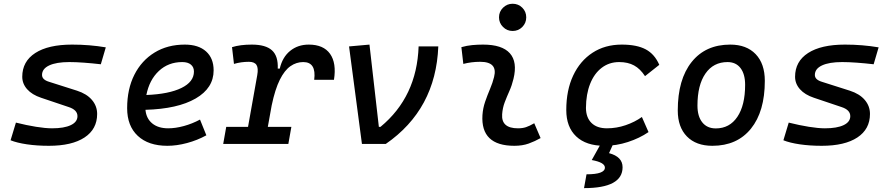

<svg xmlns="http://www.w3.org/2000/svg" viewBox="-20 -764 4728 1019"><path d="M239.7 9.8Q176.3 9.8 123 2Q69.8 -5.9 36.1 -19.5L64.5 -113.3Q121.1 -99.1 171.1 -91.1Q221.2 -83 256.3 -83Q320.3 -83 355.7 -99.9Q391.1 -116.7 391.1 -147.5Q391.1 -180.7 344.7 -195.8L198.2 -245.1Q149.9 -261.2 124 -290.5Q98.1 -319.8 98.1 -356.4Q98.1 -438 167.2 -482.7Q236.3 -527.3 362.8 -527.3Q455.1 -527.3 541.5 -512.7L515.1 -422.9Q469.2 -428.2 425.5 -431.4Q381.8 -434.6 348.1 -434.6Q278.8 -434.6 241 -416.7Q203.1 -398.9 203.1 -366.2Q203.1 -341.3 239.7 -330.1L388.7 -282.7Q440.4 -266.1 468 -233.6Q495.6 -201.2 495.6 -159.2Q495.6 -78.6 428.7 -34.4Q361.8 9.8 239.7 9.8Z M872.6 -83Q911.6 -83 956.1 -95.2Q1000.5 -107.4 1041.5 -129.4L1075.2 -45.9Q1027.3 -19.5 972.7 -4.9Q918 9.8 868.2 9.8Q767.6 9.8 711.2 -43Q654.8 -95.7 654.8 -189.9Q654.8 -291.5 693.1 -367.2Q731.4 -442.9 800.3 -485.1Q869.1 -527.3 960.9 -527.3Q1033.2 -527.3 1073.5 -491.2Q1113.8 -455.1 1113.8 -390.6Q1113.8 -296.4 1018.3 -241.2Q922.9 -186 752 -181.2Q756.3 -134.8 788.1 -108.9Q819.8 -83 872.6 -83ZM756.8 -259.8Q876.5 -264.6 942.9 -297.1Q1009.3 -329.6 1009.3 -384.3Q1009.3 -407.7 993.2 -421.1Q977.1 -434.6 947.3 -434.6Q873.5 -434.6 823 -387.2Q772.5 -339.8 756.8 -259.8Z M1164.6 0 1180.7 -90.8H1296.4L1345.2 -364.7Q1352.1 -402.3 1341.3 -419.2Q1330.6 -436 1300.8 -436Q1259.8 -436 1221.7 -424.8L1211.4 -513.7Q1254.4 -527.3 1316.4 -527.3Q1390.1 -527.3 1423.6 -496.8Q1457 -466.3 1454.1 -399.9H1464.8Q1479 -460.9 1520 -494.1Q1561 -527.3 1618.7 -527.3Q1696.8 -527.3 1731.7 -478.3Q1766.6 -429.2 1752.4 -340.3H1647.5Q1659.7 -434.6 1589.4 -434.6Q1552.7 -434.6 1521.5 -412.8Q1490.2 -391.1 1465.1 -340.8Q1439.9 -290.5 1421.9 -204.6L1401.4 -90.8H1526.4L1510.3 0Z M1900.9 0 1832.5 -517.6 1940.9 -527.3 1990.7 -90.8H1999.5Q2192.4 -250 2201.7 -517.6H2306.2Q2293 -183.6 2027.3 0Z M2815.4 -109.9 2849.1 -31.2Q2819.3 -14.2 2786.1 -2.2Q2752.9 9.8 2710 9.8Q2530.3 9.8 2540.5 -153.3Q2543 -189.9 2554.9 -224.6Q2566.9 -259.3 2580.8 -292Q2594.7 -324.7 2602.1 -355Q2623 -436 2528.3 -436Q2481.9 -436 2439 -424.8L2428.7 -513.7Q2457.5 -522 2486.3 -524.7Q2515.1 -527.3 2543.9 -527.3Q2645 -527.3 2686 -481.2Q2727.1 -435.1 2705.1 -345.2Q2696.8 -310.5 2683.3 -280.5Q2669.9 -250.5 2658.7 -221.2Q2647.5 -191.9 2645 -157.7Q2639.6 -83 2729 -83Q2753.4 -83 2771.7 -89.1Q2790 -95.2 2815.4 -109.9ZM2700.7 -599.6Q2670.9 -599.6 2649.7 -620.8Q2628.4 -642.1 2628.4 -671.9Q2628.4 -702.1 2649.7 -723.1Q2670.9 -744.1 2700.7 -744.1Q2731 -744.1 2752 -723.1Q2772.9 -702.1 2772.9 -671.9Q2772.9 -642.1 2752 -620.8Q2731 -599.6 2700.7 -599.6Z M3201.2 -83Q3252 -83 3300.5 -99.6Q3349.1 -116.2 3386.7 -143.1L3421.9 -63Q3374 -30.3 3312.5 -10.3Q3251 9.8 3187 9.8Q3090.8 9.8 3038.1 -40Q2985.4 -89.8 2985.4 -180.2Q2985.4 -285.2 3022 -363Q3058.6 -440.9 3124.8 -484.1Q3190.9 -527.3 3279.8 -527.3Q3359.9 -527.3 3407.2 -502Q3454.6 -476.6 3479 -419.9L3403.3 -359.9Q3377.9 -398.9 3345.2 -416.7Q3312.5 -434.6 3266.1 -434.6Q3213.4 -434.6 3173.6 -404.3Q3133.8 -374 3112.1 -319.3Q3090.3 -264.6 3089.8 -190.9Q3090.3 -139.6 3119.4 -111.3Q3148.4 -83 3201.2 -83ZM3079.6 234.4 3092.8 161.1Q3190.4 161.1 3190.4 125.5Q3190.4 98.1 3120.6 85.4L3181.6 -23.9L3233.9 1L3212.4 48.8Q3284.2 67.9 3284.2 123.5Q3284.2 234.4 3079.6 234.4Z M3760.7 9.8Q3674.3 9.8 3625.7 -39.8Q3577.1 -89.4 3577.1 -177.7Q3577.1 -342.8 3650.9 -435.1Q3724.6 -527.3 3855.5 -527.3Q3941.9 -527.3 3990.5 -476.6Q4039.1 -425.8 4039.1 -335Q4039.1 -172.4 3965.6 -81.3Q3892.1 9.8 3760.7 9.8ZM3778.8 -82.5Q3852.1 -82.5 3893.3 -143.8Q3934.6 -205.1 3934.6 -314Q3934.6 -370.6 3910.2 -402.6Q3885.7 -434.6 3841.3 -434.6Q3766.1 -434.6 3723.9 -373.5Q3681.6 -312.5 3681.6 -203.6Q3681.6 -146.5 3707.3 -114.5Q3732.9 -82.5 3778.8 -82.5Z M4341.3 9.8Q4277.8 9.8 4224.6 2Q4171.4 -5.9 4137.7 -19.5L4166 -113.3Q4222.7 -99.1 4272.7 -91.1Q4322.8 -83 4357.9 -83Q4421.9 -83 4457.3 -99.9Q4492.7 -116.7 4492.7 -147.5Q4492.7 -180.7 4446.3 -195.8L4299.8 -245.1Q4251.5 -261.2 4225.6 -290.5Q4199.7 -319.8 4199.7 -356.4Q4199.7 -438 4268.8 -482.7Q4337.9 -527.3 4464.4 -527.3Q4556.6 -527.3 4643.1 -512.7L4616.7 -422.9Q4570.8 -428.2 4527.1 -431.4Q4483.4 -434.6 4449.7 -434.6Q4380.4 -434.6 4342.5 -416.7Q4304.7 -398.9 4304.7 -366.2Q4304.7 -341.3 4341.3 -330.1L4490.2 -282.7Q4542 -266.1 4569.6 -233.6Q4597.2 -201.2 4597.2 -159.2Q4597.2 -78.6 4530.3 -34.4Q4463.4 9.8 4341.3 9.8Z"/></svg>

Font: Cascadia Code NF
Style: Italic
Weight: 400
Italic angle: -10°
Monospace: yes
Designer: Aaron Bell
Foundry: Saja Typeworks
Version: Version 2404.023; ttfautohint (v1.8.4)